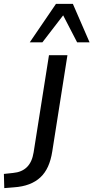

<svg xmlns="http://www.w3.org/2000/svg" viewBox="-135 -775 481 988"><path d="M-113 193 -115 120 -68 115Q-23 111 3.5 85Q30 59 38 9L117 -491H212L134 4Q127 49 112 82Q97 115 73 137.5Q49 160 15 173Q-19 186 -64 189ZM18 -557 153 -755H240L326 -557H262L190 -696L83 -557Z"/></svg>

Font: Nunito Sans 10pt Medium
Style: Italic
Weight: 500
Italic angle: -9°
Designer: Vernon Adams
Foundry: Vernon Adams
Version: Version 3.101;gftools[0.9.27]